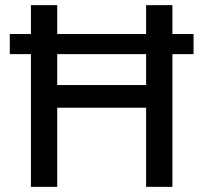

<svg xmlns="http://www.w3.org/2000/svg" viewBox="-20 -725 789 745"><path d="M100 0V-515H18V-593H100V-705H202V-593H547V-705H649V-593H731V-515H649V0H547V-307H202V0ZM202 -395H547V-515H202Z"/></svg>

Font: Nunito Sans 10pt SemiCondensed SemiBold
Style: Regular
Weight: 600
Width: 4
Designer: Vernon Adams
Foundry: Vernon Adams
Version: Version 3.101;gftools[0.9.27]